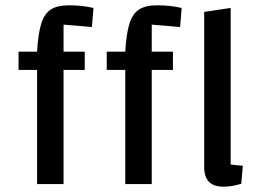

<svg xmlns="http://www.w3.org/2000/svg" viewBox="-20 -695 977 725"><path d="M50 0ZM220 -602V-500H300V-431H220V0H120V-431H50V-500H120Q124 -569 136 -606.5Q148 -644 172.5 -659.5Q197 -675 241 -675Q289 -675 333 -665L327 -593ZM553 -602V-500H633V-431H553V0H453V-431H383V-500H453Q457 -569 469 -606.5Q481 -644 505.5 -659.5Q530 -675 574 -675Q622 -675 666 -665L660 -593ZM897 -69 891 -1Q854 10 825 10Q787 10 769 -8.5Q751 -27 751 -65V-650L851 -665V-74Q871 -71 897 -69Z"/></svg>

Font: Changa
Style: Regular
Weight: 400
Designer: Eduardo Rodriguez Tunni
Foundry: Eduardo Rodriguez Tunni
Version: Version 2.002; ttfautohint (v1.5.10-5e6f)